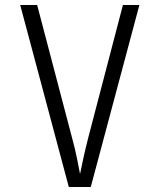

<svg xmlns="http://www.w3.org/2000/svg" viewBox="-20 -750 640 770"><path d="M256 0 61 -730H129L268 -201Q281 -154 289 -113.5Q297 -73 301 -52Q305 -73 314 -114Q323 -155 335 -202L473 -730H539L344 0Z"/></svg>

Font: JetBrains Mono NL ExtraLight
Style: Regular
Weight: 200
Designer: Philipp Nurullin, Konstantin Bulenkov
Foundry: JetBrains
Version: Version 2.304; ttfautohint (v1.8.4.7-5d5b)